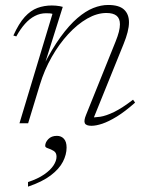

<svg xmlns="http://www.w3.org/2000/svg" viewBox="-20 -484 581 754"><path d="M44 -341 32.5 -344.5Q54 -392 77.2 -417.5Q100.5 -443 127 -452.8Q153.5 -462.5 183.5 -462.5Q191.5 -462.5 199.5 -461.8Q207.5 -461 214.8 -459.8Q222 -458.5 226.5 -457L153.5 -225H150Q184.5 -293 218 -339Q251.5 -385 283.8 -412.8Q316 -440.5 346.2 -452.5Q376.5 -464.5 404.5 -464.5Q447.5 -464.5 467 -446.5Q486.5 -428.5 486.5 -396.5Q486.5 -379 481 -357.5Q475.5 -336 465.5 -311.5L343.5 -10L332.5 -23.5Q350.5 -22 373.5 -25.5Q396.5 -29 428 -44.2Q459.5 -59.5 502.5 -92.5L510.5 -81Q471 -46 438.8 -26.2Q406.5 -6.5 381.8 1.8Q357 10 339.5 10Q318 10 313.2 0Q308.5 -10 318 -33L434 -321Q442.5 -342 446.8 -358.8Q451 -375.5 451 -388.5Q451 -411.5 437.8 -422.2Q424.5 -433 398 -433Q361 -433 322.5 -411Q284 -389 248 -350Q212 -311 183 -260Q154 -209 136.5 -151L90.5 0H56.5L186 -429.5Q182 -431 175.8 -431.5Q169.5 -432 161 -432Q137.5 -432 116.8 -421.2Q96 -410.5 78 -390.2Q60 -370 44 -341ZM157.5 89Q157.5 75 169.8 62.2Q182 49.5 203.5 49.5Q220.5 49.5 231 61Q241.5 72.5 241.5 95.5Q241.5 123 227 151.2Q212.5 179.5 179.2 204.8Q146 230 90 249V231Q129 218 153.5 201Q178 184 190 165.8Q202 147.5 202 131.5Q202 115.5 191 108.8Q180 102 168.8 98.5Q157.5 95 157.5 89Z"/></svg>

Font: Newsreader ExtraLight
Style: Italic
Weight: 250
Italic angle: -17°
Designer: Hugues Gentile
Foundry: Production Type
Version: Version 1.003